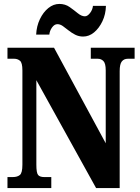

<svg xmlns="http://www.w3.org/2000/svg" viewBox="-20 -957 712 977"><path d="M18 0V-56H45Q68 -56 81 -66.5Q94 -77 94 -119V-599Q94 -638 81.5 -648Q69 -658 53 -658H18V-714H255L518 -228V-599Q518 -634 506.5 -646Q495 -658 478 -658H442V-714H665V-658H630Q611 -658 600 -644.5Q589 -631 589 -595V0H469L165 -549V-119Q165 -77 174 -66.5Q183 -56 205 -56H241V0ZM403 -771Q381 -771 362.5 -780.5Q344 -790 328.5 -802.5Q313 -815 299.5 -824.5Q286 -834 272 -834Q257 -834 245 -817.5Q233 -801 231 -781H164Q166 -824 183 -859.5Q200 -895 226 -916Q252 -937 282 -937Q312 -937 334.5 -921Q357 -905 376 -889.5Q395 -874 412 -874Q425 -874 438 -890.5Q451 -907 453 -927H519Q518 -884 501 -848.5Q484 -813 458.5 -792Q433 -771 403 -771Z"/></svg>

Font: Noto Serif Lao ExtraCondensed Black
Style: Regular
Weight: 900
Width: 2
Designer: Monotype Design Team
Foundry: Monotype Imaging Inc.
Version: Version 2.003; ttfautohint (v1.8.4.7-5d5b)